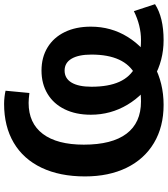

<svg xmlns="http://www.w3.org/2000/svg" viewBox="36 -804 780 891"><g transform="rotate(-90 425.5 -359.0)"><path d="M51.8 -354.2Q51.8 -470.7 92 -555.4Q132.3 -640.1 208.1 -684.8Q283.9 -729.5 388.7 -729.5Q404.5 -729.5 421 -727.5Q437.5 -725.6 449.5 -722.7L439 -612.1Q409.2 -615.7 393.1 -615.7Q298.8 -615.7 249 -549.6Q199.2 -483.4 199.2 -359.6Q199.2 -229 249.9 -161.6Q300.5 -94.2 399.7 -94.2Q474.1 -94.2 522.1 -119.5Q570.1 -144.8 593.6 -195.8Q617.2 -246.8 617.2 -324.2Q617.2 -384 598.1 -416.4Q579.1 -448.7 543 -448.7Q506.6 -448.7 487.3 -416.5Q468 -384.3 468 -324.2Q468 -245.4 490.8 -194.7Q513.7 -144 561.6 -119.1Q609.6 -94.2 684.8 -94.2Q752.2 -94.2 818.8 -127.2L851.1 -29.1Q789.3 10.7 684.1 10.7Q590.1 10.7 510.5 -34.3Q430.9 -79.3 384.5 -157.1Q338.1 -234.9 338.1 -327.1Q338.1 -396.5 363.3 -448.1Q388.4 -499.8 434.9 -527.8Q481.4 -555.9 543 -555.9Q604.5 -555.9 650.5 -527.8Q696.5 -499.8 721.7 -448.1Q746.8 -396.5 746.8 -327.1Q746.8 -232.9 699 -155.8Q651.1 -78.6 568 -33.9Q484.9 10.7 383.8 10.7Q282 10.7 207 -34.1Q132.1 -78.9 91.9 -161.1Q51.8 -243.4 51.8 -354.2Z"/></g></svg>

Font: Min Sans VF VF
Style: Regular
Weight: 400
Designer: Jinseong-Kim, NotoSansCJK, Nunito
Foundry: Jinseong-Kim
Version: Version 1.420;Glyphs 3.1.2 (3151)